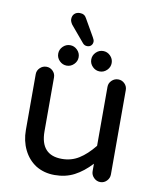

<svg xmlns="http://www.w3.org/2000/svg" viewBox="-88 -860 772 939"><g transform="rotate(10 297.5 -390.0)"><path d="M272.5 -648.4 205.1 -728.5Q195.3 -743.2 195.3 -753.9Q195.3 -771.5 205.6 -781.2Q215.8 -791 232.4 -791Q255.9 -791 265.6 -771.5L315.4 -684.6Q322.3 -672.9 322.3 -665Q322.3 -653.3 314.9 -645.5Q307.6 -637.7 294.9 -637.7Q281.2 -637.7 272.5 -648.4ZM162.1 -577.1Q162.1 -597.7 177.2 -612.8Q192.4 -627.9 212.9 -627.9Q233.4 -627.9 248.5 -612.8Q263.7 -597.7 263.7 -577.1Q263.7 -556.6 248.5 -541.5Q233.4 -526.4 212.9 -526.4Q192.4 -526.4 177.2 -541.5Q162.1 -556.6 162.1 -577.1ZM326.2 -577.1Q326.2 -597.7 341.3 -612.8Q356.4 -627.9 377 -627.9Q397.5 -627.9 412.6 -612.8Q427.7 -597.7 427.7 -577.1Q427.7 -556.6 412.6 -541.5Q397.5 -526.4 377 -526.4Q356.4 -526.4 341.3 -541.5Q326.2 -556.6 326.2 -577.1ZM153.3 -14.6Q114.3 -40 92.8 -84Q71.3 -127.9 71.3 -181.6V-459Q71.3 -477.5 85 -490.7Q98.6 -503.9 117.2 -503.9Q135.7 -503.9 148.9 -490.7Q162.1 -477.5 162.1 -459V-191.4Q162.1 -73.2 268.6 -73.2Q315.4 -73.2 353 -96.7Q390.6 -120.1 427.7 -166V-459Q427.7 -477.5 441.4 -490.7Q455.1 -503.9 473.6 -503.9Q492.2 -503.9 505.4 -490.7Q518.6 -477.5 518.6 -459V-40Q518.6 -21.5 505.4 -7.8Q492.2 5.9 473.6 5.9Q455.1 5.9 441.4 -7.8Q427.7 -21.5 427.7 -40V-77.1Q387.7 -34.2 344.7 -11.7Q301.8 10.7 247.1 10.7Q194.3 10.7 153.3 -14.6Z"/></g></svg>

Font: jf-openhuninn-1.1
Style: Regular
Weight: 400
Designer: [Kosugi Maru]
      Designed by Motoya company      

      [Varela Round]
      Joe Prince(Latin component); Avraham Co
Foundry: justfont CO.,LTD.
Version: 1.1